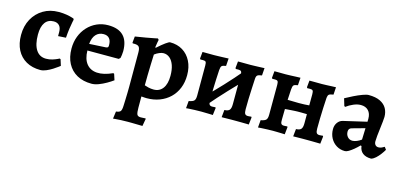

<svg xmlns="http://www.w3.org/2000/svg" viewBox="-64 -884 3200 1530"><g transform="rotate(15 1536.0 -119.0)"><path d="M246.3 12Q178.8 12 129.3 -16.2Q79.8 -44.4 53.1 -95.9Q26.5 -147.4 26.5 -218.5Q26.5 -292.7 57.6 -350Q88.8 -407.3 143.8 -440.1Q198.8 -473 269.6 -473Q307.1 -473 335.4 -468.1Q363.7 -463.1 379.9 -457.9Q396.1 -452.7 396.1 -452.7L400 -443.9Q400 -443.9 395.5 -422.7Q391 -401.5 386 -366.4Q381 -331.3 378.1 -289.6L314.1 -285.7V-319Q314.1 -353.7 297.7 -371.9Q281.3 -390.2 251.1 -390.2Q204.9 -390.2 180.3 -355.9Q155.6 -321.6 155.6 -256.5Q155.6 -174.5 184.5 -130.5Q213.3 -86.6 266.8 -86.6Q294.4 -86.6 318.8 -94.2Q343.2 -101.8 358.1 -109.1Q373.1 -116.4 373.1 -116.4L380.9 -113.1L396.8 -62.2Q396.8 -62.2 382.1 -51.1Q367.5 -40 344.1 -25.1Q320.8 -10.3 294.6 0.9Q268.4 12 246.3 12Z M668.7 12Q598.9 12 548.3 -16Q497.7 -44 470.3 -95.8Q442.9 -147.5 442.9 -218.5Q442.9 -272.6 460.6 -318.9Q478.4 -365.1 510.5 -399.7Q542.6 -434.3 585.5 -453.6Q628.4 -473 679.3 -473Q846.7 -473 846.7 -303.2Q846.7 -288 844.3 -271.9Q841.8 -255.9 839.8 -246.5L827.7 -235.4H569.3Q570.6 -165.8 601.4 -127.2Q632.2 -88.6 687.1 -84.8Q742 -81 816 -114.5L823.3 -111.2L839.3 -61.9Q818.4 -46.5 788.4 -29.2Q758.4 -11.8 726.8 0.1Q695.2 12 668.7 12ZM569.3 -290 706.1 -297.7Q717.9 -299.2 721.6 -303.6Q725.2 -307.9 725.2 -320.6Q725.2 -357.5 708.9 -376.2Q692.6 -395 661.6 -395Q622.8 -395 598.5 -368.4Q574.2 -341.9 569.3 -290Z M907 236.1 915.2 175.4Q943.6 172.4 952.2 160.2Q960.8 148.1 961.7 112.5Q962.6 93.3 963.5 65.7Q964.5 38.1 965.2 9.3Q965.9 -19.5 965.9 -41.4V-324Q965.9 -358.5 955.6 -371.1Q945.3 -383.7 917.4 -383.7H904.1L900.2 -389L905.5 -441Q950.8 -447.9 992.5 -455.3Q1034.2 -462.7 1060.8 -468.1Q1087.4 -473.6 1087.4 -473.6L1096.1 -463.8Q1096.1 -463.8 1091.9 -443.6Q1087.7 -423.5 1085.2 -401.2L1089.2 -396.5Q1128.7 -432 1154.7 -450.5Q1180.7 -469.1 1189.9 -469.1Q1249.7 -469.1 1294 -441.9Q1338.4 -414.8 1363.3 -365.5Q1388.3 -316.2 1388.3 -250.5Q1388.3 -191.5 1368.8 -143.5Q1349.3 -95.6 1313.7 -61.4Q1278 -27.2 1229.7 -8.7Q1181.3 9.7 1123.5 9.7Q1116 9.7 1105.8 9Q1095.6 8.2 1087.7 7.6Q1079.8 7.1 1079.8 7.1Q1079.8 29.4 1079.9 52.9Q1079.9 76.4 1079.9 99.7Q1079.9 139 1086.3 154.1Q1092.6 169.3 1116.6 169.3Q1127.3 169.3 1139.9 168.3Q1152.5 167.4 1156.9 167.4L1159.3 171.3L1148.6 231.8Q1142 231.8 1127.8 231.6Q1113.5 231.4 1095.9 230.9Q1078.3 230.5 1060.2 230.2Q1042.2 230 1027.9 230Q1000.4 230 972.2 231.3Q944.1 232.5 925.6 234.3Q907 236.1 907 236.1ZM1158.7 -71.4Q1207.2 -71.4 1234.2 -107.9Q1261.2 -144.4 1261.2 -211.6Q1261.2 -261.3 1248.9 -297.1Q1236.6 -332.8 1214 -352.3Q1191.5 -371.8 1161.7 -371.8Q1147.1 -371.8 1127.1 -363.5Q1107.2 -355.2 1089.3 -341.3Q1087.7 -302.1 1086.2 -256.9Q1084.6 -211.8 1083.9 -167.4Q1083.1 -123 1083.1 -85.9Q1094.1 -81.5 1115.2 -76.5Q1136.4 -71.4 1158.7 -71.4Z M1600.5 -64.4 1553.5 -114.4Q1623.3 -182.5 1691 -254.9Q1758.8 -327.3 1822.6 -403.3L1870 -353.3Q1799.8 -283.3 1732 -211.2Q1664.2 -139.1 1600.5 -64.4ZM1447.6 5.2 1453.1 -55.3Q1486.7 -61.3 1497.1 -73.1Q1507.5 -84.8 1507.5 -115.3L1507.6 -362.6Q1507.6 -385.6 1502.3 -392.7Q1497 -399.7 1480 -399.7Q1473.5 -399.7 1465.6 -399.5Q1457.7 -399.2 1457.7 -399.2L1453 -406.3L1458.5 -461.6Q1458.5 -461.6 1475.3 -461.6Q1492.2 -461.6 1514.5 -461.3Q1536.8 -461 1552.7 -461Q1566.9 -461 1587.2 -461.8Q1607.4 -462.6 1627.1 -463.1Q1646.8 -463.6 1659.8 -464.3Q1672.9 -465.1 1672.9 -465.1L1668.6 -402.8Q1641.2 -398.8 1633.6 -390.6Q1626.1 -382.4 1624.1 -356.1Q1622.1 -320.2 1620 -278.1Q1618 -235.9 1616.9 -192.6Q1615.9 -149.3 1615.9 -109.7Q1615.9 -80.4 1622.2 -70.6Q1628.6 -60.8 1645.9 -60.8Q1655.5 -60.8 1663.2 -61.8Q1671 -62.8 1671 -62.8L1675.3 -57.6L1667.8 2.5Q1667.8 2.5 1657 2Q1646.1 1.5 1630.1 1.2Q1614.2 1 1598.1 0.5Q1582 0 1571.1 0Q1548.1 0 1519.3 1Q1490.4 2.1 1469.3 3.4Q1448.2 4.6 1447.6 5.2ZM1964.1 1.5Q1964.1 1.5 1946 1Q1927.9 0.5 1901.3 0.3Q1874.7 0 1848.9 0Q1837.1 0 1818.9 0Q1800.7 0 1782.5 0.5Q1764.3 1 1752.2 1Q1740.2 1 1740.2 1L1746.3 -59.8Q1776.7 -60.8 1788.2 -74.2Q1799.7 -87.5 1799.7 -122.8L1800.3 -362.6Q1800.3 -384.7 1794.4 -392.2Q1788.6 -399.7 1772.1 -399.7Q1765.6 -399.7 1757.7 -399.5Q1749.9 -399.2 1749.9 -399.2L1745.6 -406.3L1751.1 -461.6Q1751.1 -461.6 1769.4 -461.6Q1787.7 -461.6 1812 -461.3Q1836.2 -461 1852.8 -461Q1866.4 -461 1885.8 -461.8Q1905.2 -462.6 1924.5 -463.1Q1943.9 -463.6 1956.5 -464.3Q1969.2 -465.1 1969.2 -465.1L1964.8 -403.7Q1937.3 -399.7 1928.2 -392.5Q1919.2 -385.2 1917.7 -364.7Q1915.7 -327.6 1913.5 -283.5Q1911.2 -239.4 1909.9 -194.9Q1908.6 -150.4 1908.6 -109.7Q1908.6 -82.6 1915.4 -72.2Q1922.2 -61.7 1940.3 -61.7Q1950.4 -61.7 1958.9 -63Q1967.3 -64.3 1967.3 -64.3L1971.1 -58Z M2041.1 5.2 2046.5 -56.2Q2079.3 -62.2 2090.1 -74Q2100.9 -85.7 2100.9 -115.6L2101.5 -362.3Q2101.5 -384.4 2096 -391.9Q2090.5 -399.4 2073.9 -399.4Q2067.8 -399.4 2060.4 -399.1Q2053 -398.8 2051.2 -398.8L2046.5 -406L2051.9 -461.6Q2058.7 -461.6 2075.5 -461.6Q2092.3 -461.6 2111.7 -461.3Q2131 -461 2144.7 -461Q2161.7 -461 2186.1 -462.1Q2210.5 -463.1 2232.7 -464.1Q2255 -465.1 2265.8 -465.1L2261.5 -402.5Q2233.6 -398.5 2226.6 -390.3Q2219.5 -382.1 2217.5 -355.7L2212.5 -268.7L2304.5 -266.8Q2332.1 -266.8 2350.6 -267.8Q2369.1 -268.9 2390.2 -270.5L2390.7 -362.3Q2390.7 -384.8 2385.2 -392.1Q2379.7 -399.4 2363.2 -399.4Q2357.5 -399.4 2349.6 -399.1Q2341.7 -398.8 2339.4 -398.8L2335.2 -406L2340.6 -461.6Q2349.2 -461.6 2368.2 -461.6Q2387.3 -461.6 2408.1 -461.3Q2428.9 -461 2442.8 -461Q2458.1 -461 2481.5 -462.1Q2505 -463.1 2526.7 -464.1Q2548.4 -465.1 2558.7 -465.1L2554.8 -403.4Q2526.8 -399.4 2518.3 -392.1Q2509.7 -384.8 2507.7 -364.4Q2505.2 -324.6 2503.1 -279.3Q2501.1 -234 2500.1 -189.9Q2499.1 -145.8 2499.1 -107.7Q2499.1 -83.1 2505.6 -72.9Q2512.1 -62.6 2529.7 -62.6Q2538.6 -62.6 2546.8 -63.7Q2555.1 -64.7 2556.9 -65.2L2561.1 -58.9L2554.1 1.5Q2547.8 1.5 2528.6 1Q2509.4 0.5 2485.3 0.3Q2461.2 0 2439.5 0Q2426.5 0 2404 0Q2381.5 0 2360.7 0.5Q2339.8 1 2330.3 1L2336.9 -60.7Q2367.3 -61.7 2378.7 -75.1Q2390.2 -88.4 2390.2 -123.7V-198Q2388.4 -198 2374.5 -198.5Q2360.6 -199 2343.7 -199Q2326.9 -199 2314.4 -199Q2307.2 -199 2292.2 -198.2Q2277.2 -197.4 2259.8 -196.2Q2242.3 -194.9 2228.7 -193.9Q2215 -192.9 2210.5 -192.4L2209 -106.1Q2208 -80.8 2214 -71.3Q2220.1 -61.7 2236.8 -61.7Q2247 -61.7 2255.2 -62.5Q2263.5 -63.3 2263.9 -63.7L2267.7 -58.5L2261.2 2.5Q2251.7 2 2233.1 1.5Q2214.5 1 2195.3 0.5Q2176.1 0 2163 0Q2143.3 0 2117.6 1Q2091.9 2.1 2070.8 3.1Q2049.7 4.2 2041.1 5.2Z M2976 12Q2932 12 2906.3 -7.8Q2880.6 -27.6 2876.2 -65.4L2868.6 -68.2Q2848.6 -47.8 2827.8 -30.5Q2807 -13.3 2788.9 -2.6Q2770.8 8 2758.1 8Q2719.3 8 2688.3 -10.9Q2657.3 -29.9 2639.4 -62.8Q2621.6 -95.8 2621.6 -136.7Q2621.6 -167.6 2637.6 -190.5Q2653.7 -213.4 2679.5 -219.9L2872.2 -264.7L2872.8 -289.3Q2872.8 -332.1 2850.2 -356Q2827.7 -380 2787.5 -380Q2759.5 -380 2727.4 -366.3Q2695.2 -352.6 2669.7 -333.1L2661.6 -337.5L2643.7 -397.2Q2673.3 -413.5 2709.4 -431.4Q2745.5 -449.2 2777.8 -461.1Q2810.2 -473 2827 -473Q2885.5 -473 2922.1 -455Q2958.7 -437.1 2975.9 -406.5Q2993.1 -376 2993.1 -336.8Q2993.1 -324.3 2990.1 -297.1Q2987.2 -269.9 2983.2 -237.7Q2979.2 -205.6 2976.2 -176.7Q2973.3 -147.7 2973.3 -130.7Q2973.3 -111.9 2982.9 -101Q2992.6 -90.1 3008.9 -90.1Q3022.3 -90.1 3035.9 -96.1Q3049.5 -102.2 3057.1 -107.5L3072.5 -86.5Q3062.2 -68.5 3046.3 -47.3Q3030.3 -26.1 3012.2 -9.6Q2994.1 6.9 2976 12ZM2795 -87.1Q2810.4 -87.1 2830.7 -95.4Q2851 -103.7 2867 -116.1L2870.2 -210.9L2763.1 -181.2Q2739.1 -174.4 2739.1 -148.2Q2739.1 -122.5 2754.5 -104.8Q2769.9 -87.1 2795 -87.1Z"/></g></svg>

Font: Alegreya
Style: Regular
Weight: 400
Designer: Juan Pablo del Peral
Foundry: Huerta Tipografica
Version: Version 2.009